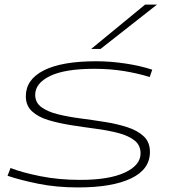

<svg xmlns="http://www.w3.org/2000/svg" viewBox="-20 -810 751 840"><path d="M13 -41 26 -75Q77 -55 157.5 -39Q238 -23 331 -23Q457 -23 526 -55Q595 -87 595 -139Q595 -175 568 -196Q541 -217 496 -228.5Q451 -240 397.5 -247Q344 -254 290.5 -262.5Q237 -271 192 -284.5Q147 -298 120 -323Q93 -348 93 -389Q93 -462 171.5 -502Q250 -542 401 -542Q463 -542 529.5 -532Q596 -522 646 -505L635 -473Q584 -489 523 -499Q462 -509 393 -509Q264 -509 199 -477.5Q134 -446 134 -395Q134 -361 161.5 -341Q189 -321 233.5 -310Q278 -299 331.5 -292Q385 -285 438.5 -276.5Q492 -268 537 -253.5Q582 -239 609 -213.5Q636 -188 636 -145Q636 -69 553.5 -29.5Q471 10 322 10Q227 10 148 -6Q69 -22 13 -41ZM379 -596 615 -790H667L420 -596Z"/></svg>

Font: Georama ExtraExtended ExtraLight
Style: Italic
Weight: 200
Width: 8
Italic angle: -9°
Designer: Jean-Baptiste Levee
Foundry: Production Type
Version: Version 1.000